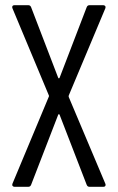

<svg xmlns="http://www.w3.org/2000/svg" viewBox="-20 -720 454 740"><path d="M28 -12 168 -347Q170 -350 168 -353L28 -688L27 -692Q27 -700 36 -700H89Q97 -700 100 -692L204 -421Q205 -418 207 -418Q209 -418 210 -421L314 -692Q317 -700 325 -700H378Q383 -700 385.5 -696.5Q388 -693 386 -688L245 -352Q244 -349 245 -346L386 -12L387 -8Q387 0 378 0H325Q317 0 314 -8L210 -277Q209 -280 207 -280Q205 -280 204 -277L100 -8Q97 0 89 0H36Q31 0 28.5 -3.5Q26 -7 28 -12Z"/></svg>

Font: Barlow Condensed
Style: Regular
Weight: 400
Width: 3
Designer: Jeremy Tribby
Foundry: Tribby Type
Version: Version 1.500